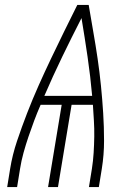

<svg xmlns="http://www.w3.org/2000/svg" viewBox="-20 -755 540 775"><path d="M9 0 21 -74Q30 -130 49 -186.5Q68 -243 89.5 -298.5Q111 -354 135.5 -409Q160 -464 186 -518.5Q212 -573 238.5 -627Q265 -681 292 -735H338Q347 -681 356.5 -627Q366 -573 374 -518.5Q382 -464 387.5 -409Q393 -354 396.5 -298.5Q400 -243 400 -186.5Q400 -130 391 -74L379 0H339L351 -74Q356 -106 358 -138.5Q360 -171 360.5 -203.5Q361 -236 359 -268Q357 -300 355 -332H269L214 0H174L229 -332H144Q130 -300 118 -268Q106 -236 95 -203.5Q84 -171 75 -138.5Q66 -106 61 -74L49 0ZM159 -368H352Q345 -447 333.5 -525.5Q322 -604 309 -682Q269 -604 231 -525.5Q193 -447 159 -368Z"/></svg>

Font: Iosevka Term Curly XLt Obl
Style: Regular
Weight: 200
Italic angle: -9°
Designer: Belleve Invis
Foundry: Belleve Invis
Version: Version 32.3.0